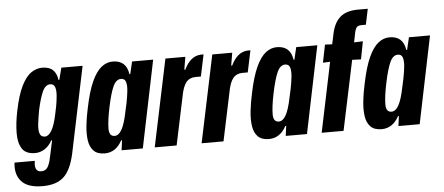

<svg xmlns="http://www.w3.org/2000/svg" viewBox="-83 -862 2706 1171"><g transform="rotate(-5 1270.0 -276.5)"><path d="M134 176Q43 176 4.5 133Q-34 90 -25 18H99Q88 85 133 85Q159 85 172 65Q185 45 193 5L215 -97L210 -98Q191 -63 163.5 -46Q136 -29 106 -29Q49 -29 26 -64.5Q3 -100 3.5 -160.5Q4 -221 19 -294Q39 -392 66.5 -446.5Q94 -501 126 -522.5Q158 -544 193 -544Q236 -544 258.5 -522.5Q281 -501 286 -461H291L310 -534H440L330 -6Q308 94 263 135Q218 176 134 176ZM174 -124Q196 -124 215 -155.5Q234 -187 248 -255L258 -303Q264 -336 266.5 -367.5Q269 -399 262 -419Q255 -439 233 -439Q203 -439 185 -398Q167 -357 152 -287Q144 -243 139.5 -206Q135 -169 142 -146.5Q149 -124 174 -124Z M529 10Q484 10 461 -13.5Q438 -37 432 -77.5Q426 -118 431.5 -169Q437 -220 449 -274Q470 -377 497 -435.5Q524 -494 556 -519Q588 -544 624 -544Q708 -544 720 -459L725 -458L743 -534H872L762 0H632L640 -60L635 -61Q597 10 529 10ZM598 -91Q623 -91 642 -125Q661 -159 676 -234L687 -284Q695 -324 698.5 -358Q702 -392 695.5 -413Q689 -434 666 -434Q636 -434 617.5 -393.5Q599 -353 581 -267Q564 -185 564 -138Q564 -91 598 -91Z M835 0 947 -534H1069L1056 -456H1062Q1100 -536 1164 -539Q1167 -539 1170.5 -539Q1174 -539 1181 -539L1153 -406Q1145 -406 1137.5 -406Q1130 -406 1121 -406Q1084 -406 1063 -380.5Q1042 -355 1031 -294L969 0Z M1122 0 1234 -534H1356L1343 -456H1349Q1387 -536 1451 -539Q1454 -539 1457.5 -539Q1461 -539 1468 -539L1440 -406Q1432 -406 1424.5 -406Q1417 -406 1408 -406Q1371 -406 1350 -380.5Q1329 -355 1318 -294L1256 0Z M1534 10Q1489 10 1466 -13.5Q1443 -37 1437 -77.5Q1431 -118 1436.5 -169Q1442 -220 1454 -274Q1475 -377 1502 -435.5Q1529 -494 1561 -519Q1593 -544 1629 -544Q1713 -544 1725 -459L1730 -458L1748 -534H1877L1767 0H1637L1645 -60L1640 -61Q1602 10 1534 10ZM1603 -91Q1628 -91 1647 -125Q1666 -159 1681 -234L1692 -284Q1700 -324 1703.5 -358Q1707 -392 1700.5 -413Q1694 -434 1671 -434Q1641 -434 1622.5 -393.5Q1604 -353 1586 -267Q1569 -185 1569 -138Q1569 -91 1603 -91Z M1857 0 1946 -427 1902 -425 1924 -534 1968 -532 1982 -598Q1996 -663 2034 -696Q2072 -729 2144 -729H2203L2183 -633H2158Q2132 -633 2124 -619.5Q2116 -606 2113 -587L2102 -532L2156 -534L2135 -425L2081 -427L1991 0Z M2224 10Q2179 10 2156 -13.5Q2133 -37 2127 -77.5Q2121 -118 2126.5 -169Q2132 -220 2144 -274Q2165 -377 2192 -435.5Q2219 -494 2251 -519Q2283 -544 2319 -544Q2403 -544 2415 -459L2420 -458L2438 -534H2567L2457 0H2327L2335 -60L2330 -61Q2292 10 2224 10ZM2293 -91Q2318 -91 2337 -125Q2356 -159 2371 -234L2382 -284Q2390 -324 2393.5 -358Q2397 -392 2390.5 -413Q2384 -434 2361 -434Q2331 -434 2312.5 -393.5Q2294 -353 2276 -267Q2259 -185 2259 -138Q2259 -91 2293 -91Z"/></g></svg>

Font: Mona Sans Condensed
Style: Bold Italic
Weight: 700
Width: 3
Italic angle: -11.7°
Designer: Deni Anggara
Foundry: GitHub
Version: Version 1.001; ttfautohint (v1.8.4.7-5d5b);gftools[0.9.31]